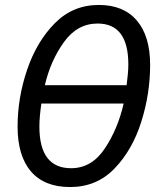

<svg xmlns="http://www.w3.org/2000/svg" viewBox="-20 -745 649 775"><path d="M263 10Q370 10 442 -64.5Q514 -139 550 -252.5Q586 -366 586 -483Q586 -599 532.5 -662Q479 -725 379 -725Q274 -725 201 -651Q128 -577 89.5 -463.5Q51 -350 51 -234Q51 -116 105 -53Q159 10 263 10ZM161 -401Q184 -500 238 -575Q292 -650 374 -650Q498 -650 498 -485Q498 -466 496 -445Q494 -424 491 -401ZM267 -66Q139 -66 139 -234Q139 -273 147 -327H479Q456 -225 403 -145.5Q350 -66 267 -66Z"/></svg>

Font: Noto Sans UI SemiCondensed
Style: Italic
Weight: 400
Width: 4
Italic angle: -12°
Designer: Monotype Design Team
Foundry: Monotype Imaging Inc.
Version: Version 1.901